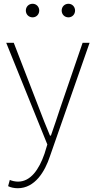

<svg xmlns="http://www.w3.org/2000/svg" viewBox="-20 -754 508 1018"><path d="M74 244C165 244 218 156 245 74L455 -527H418L300 -183C285 -138 267 -82 250 -35H245C225 -82 203 -138 186 -183L53 -527H13L231 12L216 61C187 145 142 209 76 209C60 209 43 205 32 200L23 233C36 240 56 244 74 244ZM153 -662C173 -662 188 -678 188 -698C188 -718 173 -734 153 -734C132 -734 117 -718 117 -698C117 -678 132 -662 153 -662ZM343 -662C363 -662 378 -678 378 -698C378 -718 363 -734 343 -734C322 -734 307 -718 307 -698C307 -678 322 -662 343 -662Z"/></svg>

Font: Source Han Sans CN ExtraLight
Style: Regular
Weight: 250
Designer: Ryoko NISHIZUKA (kana & ideographs); Paul D. Hunt (Latin, Greek & Cyrillic); Wenlong ZHANG (bopomofo); Sandoll Communica
Foundry: Adobe Systems Incorporated
Version: Version 1.004;PS 1.004;hotconv 16.6.51;makeotf.lib2.5.65220